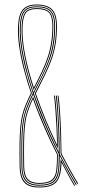

<svg xmlns="http://www.w3.org/2000/svg" viewBox="-20 -825 426 850"><path d="M154 5Q108 5 87.9 -16.6Q67.8 -38.2 67 -88Q66 -149.5 66.6 -191.8Q67.2 -234 70 -263.1Q72.8 -292.2 78 -314Q84 -339.2 94.9 -365Q105.8 -390.8 117 -412.8Q98.2 -468 84.8 -520.8Q71.2 -573.5 64.6 -621.5Q58 -669.5 60 -710Q62.2 -761 81.1 -783Q100 -805 142 -805Q190 -805 211 -783Q232 -761 232 -710Q232 -667.2 226.6 -632.8Q221.2 -598.2 209.9 -565.6Q198.5 -533 180.8 -496Q163 -459 138.5 -411.2Q158 -354.8 181.9 -297Q205.8 -239.2 231.8 -185.2H232.8Q232 -223 230 -263.2Q228 -303.5 225.2 -339.8Q222.5 -376 219 -401.8H223Q227 -372.8 230 -332.5Q233 -292.2 234.6 -249.4Q236.2 -206.5 236 -169.5L235 -169.2Q216.2 -208 198.4 -248.4Q180.5 -288.8 164.4 -329.9Q148.2 -371 134.2 -411.8Q159.5 -461 177.4 -498.1Q195.2 -535.2 206.4 -567.5Q217.5 -599.8 222.8 -633.6Q228 -667.5 228 -710Q228 -759.2 208.1 -780.1Q188.2 -801 142 -801Q102 -801 84 -780.1Q66 -759.2 64 -709.8Q62.5 -679.5 66 -644.8Q69.5 -610 77.1 -572Q84.8 -534 96 -493.9Q107.2 -453.8 121.2 -412.5Q113.2 -396.5 105.6 -379.6Q98 -362.8 91.9 -345.9Q85.8 -329 81.8 -313Q76.5 -291.2 73.9 -262.4Q71.2 -233.5 70.6 -191.5Q70 -149.5 71 -88Q71.8 -40.5 91 -19.8Q110.2 1 154 1Q195 1 214.9 -12Q234.8 -25 241.2 -51.5Q247.8 -78 248.2 -118.5L249.5 -118.8Q260.2 -98.2 270.6 -78.5Q281 -58.8 291.4 -40.1Q301.8 -21.5 312.2 -4L309 -2Q295.2 -25 281.2 -51.1Q267.2 -77.2 253.2 -103.8L252 -103.5Q251 -46 230.8 -20.5Q210.5 5 154 5ZM154 -3Q112.5 -3 94.1 -22.8Q75.8 -42.5 75 -88.2Q74 -151.2 74.6 -193.2Q75.2 -235.2 78 -263.2Q80.8 -291.2 85.8 -312Q91.5 -336 102.4 -362.1Q113.2 -388.2 125.5 -412.2Q106.8 -467.5 93 -520.4Q79.2 -573.2 72.6 -621.2Q66 -669.2 68 -709.8Q70 -757.8 86.8 -777.4Q103.5 -797 142 -797Q186.8 -797 205.4 -777.2Q224 -757.5 224 -710Q224 -666.5 218.6 -632.6Q213.2 -598.8 202 -566.8Q190.8 -534.8 172.9 -497.9Q155 -461 129.8 -411.8Q146 -367.2 163.8 -322.4Q181.5 -277.5 200.8 -234.5Q220 -191.5 240.2 -151.8Q240 -192.5 238.4 -239.2Q236.8 -286 233.9 -329.1Q231 -372.2 227 -401.8H231Q234 -381.5 236.5 -348Q239 -314.5 240.9 -276.4Q242.8 -238.2 243.6 -203Q244.5 -167.8 244.2 -143.8Q256.8 -119.2 269.2 -95.9Q281.8 -72.5 294.4 -50.5Q307 -28.5 319.2 -8.2L315.8 -6.2Q304 -25.5 292.1 -46.4Q280.2 -67.2 268.2 -89.4Q256.2 -111.5 244.5 -134.8Q244.5 -89.2 239.4 -60.1Q234.2 -31 215.1 -17Q196 -3 154 -3ZM154 -7Q196.5 -7 214.6 -22.2Q232.8 -37.5 236.6 -67.6Q240.5 -97.8 240.2 -142.8Q219 -184.2 198.9 -228.2Q178.8 -272.2 160.6 -317.2Q142.5 -362.2 127.2 -407Q116 -384.5 105.6 -359.5Q95.2 -334.5 89.5 -311.2Q84.8 -290.8 82 -263.1Q79.2 -235.5 78.6 -193.6Q78 -151.8 79 -88.2Q79.5 -44.8 97 -25.9Q114.5 -7 154 -7ZM154 -11Q116.5 -11 100 -28.9Q83.5 -46.8 83 -88.2Q82 -151.5 82.6 -193.2Q83.2 -235 85.9 -262.5Q88.5 -290 93.5 -310.2Q98.5 -331.2 107.6 -353.6Q116.8 -376 126.8 -396.8Q138.2 -364.2 151.1 -331.8Q164 -299.2 177.9 -267Q191.8 -234.8 206.5 -203.4Q221.2 -172 236.2 -142Q236.5 -97 232.6 -68Q228.8 -39 211.4 -25Q194 -11 154 -11ZM154 -15Q193.2 -15 209.6 -29.2Q226 -43.5 229.2 -71.5Q232.5 -99.5 232.5 -141Q213 -179.5 194.2 -220.2Q175.5 -261 158.2 -303Q141 -345 126 -386.8Q117 -367.8 109.4 -347.8Q101.8 -327.8 97.2 -309.2Q92.5 -289.2 89.9 -261.9Q87.2 -234.5 86.6 -192.9Q86 -151.2 87 -88.2Q87.5 -49 103.1 -32Q118.8 -15 154 -15ZM128 -417Q150.2 -459.2 167.4 -494.4Q184.5 -529.5 196.2 -562.5Q208 -595.5 214 -631.1Q220 -666.8 220 -710Q220 -756 202.6 -774.5Q185.2 -793 142 -793Q105.2 -793 89.6 -774.5Q74 -756 72 -709.5Q69 -649.8 84.8 -574.1Q100.5 -498.5 128 -417ZM128.8 -427Q102.5 -505.8 87.9 -578.6Q73.2 -651.5 76 -709.2Q78 -754.2 92.6 -771.6Q107.2 -789 142 -789Q183.2 -789 199.6 -771.6Q216 -754.2 216 -710Q216 -668.2 210.4 -633.6Q204.8 -599 193.6 -566.9Q182.5 -534.8 166.2 -501Q150 -467.2 128.8 -427ZM129.8 -437.2Q149.8 -475.5 165.1 -508Q180.5 -540.5 190.9 -571.5Q201.2 -602.5 206.6 -636Q212 -669.5 212 -710Q212 -752.5 196.8 -768.8Q181.5 -785 142 -785Q108.8 -785 95.4 -768.8Q82 -752.5 80 -709Q77.2 -653.2 91 -583.1Q104.8 -513 129.8 -437.2ZM322.5 -10.2Q310.5 -30.5 298 -52.2Q285.5 -74 273.1 -97.2Q260.8 -120.5 248.2 -144.8Q248.2 -186 246.5 -234.2Q244.8 -282.5 241.9 -327.1Q239 -371.8 235 -401.8H239Q243 -371.8 245.9 -327.4Q248.8 -283 250.4 -235Q252 -187 252.2 -145.8Q264.5 -121.5 276.9 -98.5Q289.2 -75.5 301.6 -54Q314 -32.5 326 -12.5Z"/></svg>

Font: Big Shoulders Inline Display Thin Thin
Style: Regular
Weight: 250
Version: Version 2.002